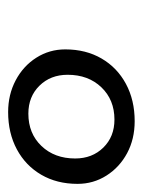

<svg xmlns="http://www.w3.org/2000/svg" viewBox="42 -788 359 484"><g transform="rotate(90 222.0 -546.5)"><path d="M263 -387Q219 -387 183 -406Q147 -425 126 -458Q105 -491 105 -531Q105 -583 128 -622.5Q151 -662 192 -684Q233 -706 286 -706Q331 -706 366.5 -687Q402 -668 423 -635Q444 -602 444 -562Q444 -510 421 -470.5Q398 -431 357 -409Q316 -387 263 -387ZM267 -438Q317 -438 348.5 -471Q380 -504 380 -556Q380 -599 352.5 -627Q325 -655 282 -655Q232 -655 200.5 -622Q169 -589 169 -537Q169 -494 196.5 -466Q224 -438 267 -438Z"/></g></svg>

Font: Platypi
Style: Bold Italic
Weight: 700
Italic angle: -13°
Designer: David Sargent
Foundry: Bolt Cutter Type
Version: Version 1.200; ttfautohint (v1.8.4.7-5d5b)